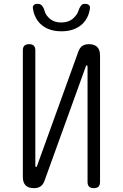

<svg xmlns="http://www.w3.org/2000/svg" viewBox="-20 -970 640 1000"><path d="M501 -682V-22Q501 -6 493 2Q485 10 469 10Q452 10 444 2Q436 -6 436 -22V-624Q434 -630 432 -630Q430 -630 429 -628.5Q428 -627 427 -624L212 -29Q205 -9 191.5 0.5Q178 10 157 10Q128 10 113.5 -4.5Q99 -19 99 -48V-708Q99 -724 107 -732Q115 -740 131 -740Q148 -740 156 -732Q164 -724 164 -708V-106Q166 -100 168 -100Q170 -100 171 -101.5Q172 -103 173 -106L388 -701Q395 -721 408.5 -730.5Q422 -740 443 -740Q471 -740 486 -725.5Q501 -711 501 -682ZM152 -923Q149 -936 155.5 -943Q162 -950 176 -950Q185 -950 190.5 -947Q196 -944 200 -939Q208 -929 212.5 -912.5Q217 -896 229 -883Q254 -853 299 -853Q344 -853 370 -883Q383 -897 388 -912.5Q393 -928 400 -938Q404 -944 409 -947Q414 -950 423 -950Q437 -950 444 -943Q451 -936 448 -923Q441 -877 410 -846Q369 -807 300 -807Q231 -807 190 -846Q159 -877 152 -923Z"/></svg>

Font: Maple Mono ExtraLight
Style: Regular
Weight: 275
Monospace: yes
Designer: subframe7536
Version: Version 7.000